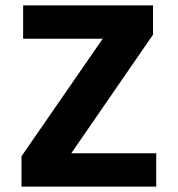

<svg xmlns="http://www.w3.org/2000/svg" viewBox="-20 -694 661 714"><path d="M561 0H60V-113L362 -550H66V-674H549V-565L245 -124H561Z"/></svg>

Font: Hind Siliguri
Style: Bold
Weight: 700
Designer: Jyotish Sonowal
Foundry: Indian Type Foundry
Version: Version 1.001;PS 1.0;hotconv 1.0.86;makeotf.lib2.5.63406; tt